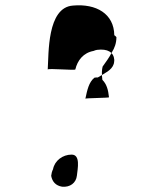

<svg xmlns="http://www.w3.org/2000/svg" viewBox="-20 -732 555 724"><path d="M255 -711C157 -704 164 -529 160 -470C163 -475 260 -466 264 -470C272 -504 294 -533 333 -540C337 -542 341 -543 346 -544C386 -549 409 -535 411 -506C411 -500 410 -496 409 -491C401 -466 374 -456 349 -440C345 -440 340 -440 336 -439C315 -422 309 -393 302 -360C301 -362 392 -363 391 -365C388 -394 382 -415 366 -431C363 -453 364 -470 367 -481C379 -498 392 -515 402 -535C412 -551 419 -569 419 -592C417 -594 415 -597 411 -599C410 -680 343 -719 255 -711ZM270 -70C273 -97 284 -149 250 -149C216 -149 186 -126 180 -94C176 -86 174 -78 173 -69C177 -47 190 -32 214 -28C244 -25 267 -42 270 -70Z"/></svg>

Font: Ugly Stick
Style: It
Weight: 400
Designer: Stig
Foundry: Cannot Into Space Fonts
Version: Version 0.99